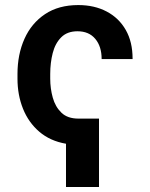

<svg xmlns="http://www.w3.org/2000/svg" viewBox="-20 -573 603 773"><path d="M378.6 180H245.7V5.7Q181.8 -5.3 138.3 -42.6Q94.8 -79.9 72.6 -135.3Q50.4 -190.7 50.4 -256.4V-274.9Q50.4 -354 78.5 -416.7Q106.5 -479.4 161.2 -516Q215.9 -552.6 295.1 -552.6Q360.1 -552.6 409.4 -526.6Q458.8 -500.7 486.5 -452.1Q513.8 -404.1 513.8 -337V-335.2H389.2Q389.2 -386 363.6 -416.5Q338.1 -447.1 291.9 -447.1Q250.7 -447.1 226.6 -422.9Q202.4 -398.8 192.3 -359.6Q182.2 -320.3 182.2 -274.9V-256.4Q182.2 -216.6 192.5 -179.7Q202.8 -142.8 227.5 -119.1Q252.1 -95.5 295.8 -95.5H378.6Z"/></svg>

Font: Linik Sans SemiBold
Style: Regular
Weight: 600
Designer: Rasmus Andersson (font), Cristiano Sobral (main changes)
Foundry: rsms
Version: Version 3.018;June 1, 2022;FontCreator 14.0.0.2814 64-bit; t